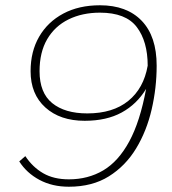

<svg xmlns="http://www.w3.org/2000/svg" viewBox="-20 -698 652 728"><path d="M241 10Q178 10 129.5 -16Q81 -42 53 -86L76 -106Q104 -64 144 -41Q184 -18 241 -18Q314 -18 371.5 -52Q429 -86 470 -161.5Q511 -237 534 -361Q499 -303 441.5 -271.5Q384 -240 301 -240Q208 -240 152 -290.5Q96 -341 96 -428Q96 -503 128.5 -559Q161 -615 220 -646.5Q279 -678 359 -678Q461 -678 517.5 -619Q574 -560 574 -449Q574 -365 555 -283Q536 -201 496 -135Q456 -69 393 -29.5Q330 10 241 10ZM311 -268Q408 -268 466.5 -315.5Q525 -363 540 -449Q540 -541 498.5 -595.5Q457 -650 359 -650Q292 -650 240 -624.5Q188 -599 159 -549.5Q130 -500 130 -428Q130 -346 178 -307Q226 -268 311 -268Z"/></svg>

Font: Gantari Thin
Style: Italic
Weight: 100
Italic angle: -10°
Designer: Anugrah Pasau
Foundry: Lafontype
Version: Version 1.000; ttfautohint (v1.8.4.7-5d5b)